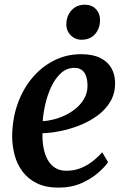

<svg xmlns="http://www.w3.org/2000/svg" viewBox="-20 -806 550 836"><path d="M450.5 -100Q437 -79.5 407.2 -53.5Q377.5 -27.5 334 -8.2Q290.5 11 235 11Q179.5 11 140.8 -8Q102 -27 78 -59.2Q54 -91.5 43.5 -131.5Q33 -171.5 33 -212.5Q33.5 -287.5 56.2 -352.2Q79 -417 119.5 -465.8Q160 -514.5 214.5 -542.2Q269 -570 333 -570Q384 -570 416.5 -553.8Q449 -537.5 464.8 -509.8Q480.5 -482 481 -447.5Q482 -400 460.5 -363.8Q439 -327.5 403.2 -301.8Q367.5 -276 325 -259.5Q282.5 -243 240.2 -234.8Q198 -226.5 165 -226Q164 -192 169.5 -162.5Q175 -133 187.5 -110.5Q200 -88 220.2 -75.2Q240.5 -62.5 268.5 -62.5Q302 -62.5 330.2 -73.5Q358.5 -84.5 382.2 -103Q406 -121.5 425 -143ZM305 -510.5Q271 -510.5 246.2 -488.2Q221.5 -466 204.5 -430.8Q187.5 -395.5 178 -355.2Q168.5 -315 166 -278.5Q189 -279.5 216 -286.5Q243 -293.5 269 -306.8Q295 -320 316 -338.8Q337 -357.5 349.5 -382.2Q362 -407 361 -437Q360 -473.5 345.5 -492Q331 -510.5 305 -510.5ZM334.5 -633Q306.5 -633 287 -653.5Q267.5 -674 269 -703Q270 -738 292 -761.8Q314 -785.5 349.5 -785.5Q380 -785.5 398 -766Q416 -746.5 415.5 -719Q415.5 -682.5 394.2 -657.8Q373 -633 334.5 -633Z"/></svg>

Font: Merriweather SemiBold
Style: Italic
Weight: 600
Italic angle: -7.8°
Version: Version 2.101